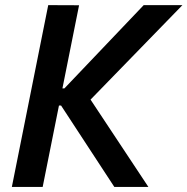

<svg xmlns="http://www.w3.org/2000/svg" viewBox="-20 -740 742 760"><path d="M170.9 -719.7 293 -719.2 227.1 -390.1H234.9L548.8 -719.7H702.1L338.4 -345.7L567.4 0H432.6L221.7 -322.3H213.4L148.9 0H26.9Z"/></svg>

Font: Reddit Sans Chocolate SemiBold
Style: Italic
Weight: 600
Italic angle: -11.25°
Designer: Stephen Hutchings
Version: Version 1.013